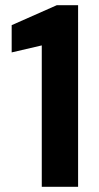

<svg xmlns="http://www.w3.org/2000/svg" viewBox="-20 -720 382 740"><path d="M141 0V-545L25 -518V-623L199 -700H281V0Z"/></svg>

Font: DM Sans 28pt
Style: Bold
Weight: 700
Version: Version 4.004;gftools[0.9.30]